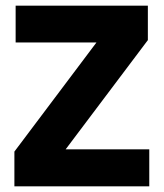

<svg xmlns="http://www.w3.org/2000/svg" viewBox="-20 -659 579 679"><path d="M212.1 -130.8H507.9V0H30.9V-122.9L321.1 -508.8H35.3V-639H502.9V-517.1Z"/></svg>

Font: Anek Kannada Medium
Style: Regular
Weight: 500
Designer: Vaishnavi Murthy, Maithili Shingre (Kannada) & Yesha Goshar (Latin)
Foundry: Ek Type
Version: Version 1.003